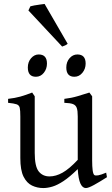

<svg xmlns="http://www.w3.org/2000/svg" viewBox="-20 -938 570 973"><path d="M522 -40Q486 -17 457 -1Q428 15 415 15Q398 15 387.5 -8Q377 -31 374 -81Q333 -41 302 -20.5Q271 0 246 7.5Q221 15 199 15Q169 15 142.5 2.5Q116 -10 99.5 -42.5Q83 -75 83 -137V-348Q83 -379 80 -392Q77 -405 64 -409.5Q51 -414 21 -417V-437Q56 -441 83 -448.5Q110 -456 143 -469L156 -450V-163Q156 -95 176 -69.5Q196 -44 231 -44Q263 -44 297 -63Q331 -82 374 -128V-348Q374 -377 369 -391Q364 -405 350 -410.5Q336 -416 306 -417V-437Q341 -441 373 -450.5Q405 -460 433 -469L447 -450V-124Q447 -95 449.5 -75.5Q452 -56 458 -51Q464 -47 478 -49.5Q492 -52 518 -63ZM162 -549Q121 -549 121 -596Q121 -624 137.5 -643Q154 -662 176 -662Q218 -662 218 -616Q218 -589 202 -569Q186 -549 162 -549ZM357 -549Q316 -549 316 -596Q316 -624 332.5 -643Q349 -662 372 -662Q414 -662 414 -616Q414 -589 397.5 -569Q381 -549 357 -549ZM323 -716Q312 -707 295 -702L124 -885L134 -906Q140 -908 154 -910.5Q168 -913 183 -915Q198 -917 206 -918Z"/></svg>

Font: ChillKai
Style: Regular
Weight: 400
Designer: ChillType
Foundry: 寒蝉字型
Version: Version 2.000